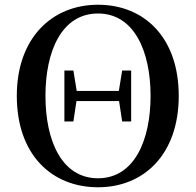

<svg xmlns="http://www.w3.org/2000/svg" viewBox="-20 -773 826 811"><path d="M394 18C588 18 735 -121 735 -368C735 -616 588 -753 394 -753C200 -753 51 -613 51 -368C51 -119 199 18 394 18ZM394 -20C240 -20 172 -180 172 -368C172 -556 240 -716 394 -716C547 -716 616 -556 616 -368C616 -180 547 -20 394 -20ZM496 -260H534V-475H496L482 -389H304L290 -475H252V-260H290L303 -346H483Z"/></svg>

Font: Noto Serif CJK KR SemiBold
Style: Regular
Weight: 600
Designer: Ryoko NISHIZUKA 西塚涼子 (kana & ideographs); Frank Grießhammer (Latin, Greek & Cyrillic); Wenlong ZHANG 张文龙 (bopomofo); San
Foundry: Adobe
Version: Version 2.001;hotconv 1.1.0;makeotfexe 2.6.0